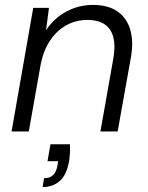

<svg xmlns="http://www.w3.org/2000/svg" viewBox="-20 -534 603 780"><path d="M27 0 115 -502H179L167 -411Q199 -460 249.5 -487Q300 -514 357 -514Q420 -514 458 -487Q496 -460 509.5 -412Q523 -364 512 -302L458 0H388L440 -294Q454 -371 428 -412Q402 -453 334 -453Q290 -453 251.5 -432.5Q213 -412 185.5 -372.5Q158 -333 146 -276L97 0ZM153 226 159 190Q184 190 197 176Q210 162 214 135L216 121H173L185 52H264Q265 70 264 87.5Q263 105 261 119Q251 177 222.5 201.5Q194 226 153 226Z"/></svg>

Font: DM Sans 16pt Light
Style: Italic
Weight: 300
Italic angle: -10°
Version: Version 4.004;gftools[0.9.30]